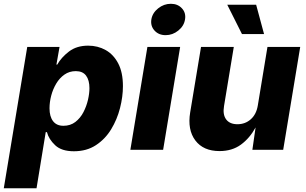

<svg xmlns="http://www.w3.org/2000/svg" viewBox="-44 -795 1623 1019"><path d="M-23.9 204.1 100.6 -545.9H272L255.4 -452.1H259.8Q281.2 -490.2 322 -521.5Q362.8 -552.7 423.8 -552.7Q475.1 -552.7 516.8 -529.3Q558.6 -505.9 583.5 -458.3Q608.4 -410.6 608.4 -337.9Q608.4 -281.7 593 -221.4Q577.6 -161.1 546.1 -109.1Q514.6 -57.1 465.3 -24.7Q416 7.8 348.1 7.8Q282.7 7.8 248.8 -24.2Q214.8 -56.2 205.1 -93.8H198.7L149.9 204.1ZM292.5 -127.4Q329.6 -127.4 356 -147.7Q382.3 -168 398.7 -199.5Q415 -231 422.9 -265.1Q430.7 -299.3 430.7 -327.1Q430.7 -369.6 412.8 -393.6Q395 -417.5 358.4 -417.5Q324.2 -417.5 298.1 -399.2Q272 -380.9 254.4 -351.3Q236.8 -321.8 227.8 -287.4Q218.8 -252.9 218.8 -220.2Q218.8 -176.8 237.5 -152.1Q256.3 -127.4 292.5 -127.4Z M647.9 0 738.3 -545.9H912.1L821.8 0ZM835 -608.4Q798.3 -608.4 776.1 -632.8Q753.9 -657.2 759.3 -691.9Q765.1 -726.6 795.4 -750.7Q825.7 -774.9 862.8 -774.9Q899.4 -774.9 921.6 -750.7Q943.8 -726.6 938 -691.9Q932.6 -657.2 902.3 -632.8Q872.1 -608.4 835 -608.4Z M1121.1 6.8Q1035.2 6.8 992.7 -49.6Q950.2 -106 965.3 -198.2L1022.9 -545.9H1196.8L1145 -232.4Q1137.2 -187 1156.2 -161.4Q1175.3 -135.7 1216.3 -135.7Q1257.3 -135.7 1286.9 -161.9Q1316.4 -188 1324.2 -234.9L1375.5 -545.9H1549.3L1459 0H1295.4L1312.5 -118.7Q1281.7 -62 1234.9 -27.6Q1188 6.8 1121.1 6.8ZM1240.2 -614.3 1162.1 -770H1315.4L1357.4 -614.3Z"/></svg>

Font: Inter Extra Bold
Style: Italic
Weight: 800
Italic angle: -9.39999°
Designer: Rasmus Andersson
Foundry: rsms
Version: Version 4.000;git-3c8e0fc